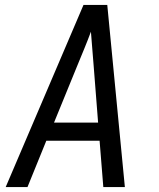

<svg xmlns="http://www.w3.org/2000/svg" viewBox="-20 -755 640 775"><path d="M3 0 317 -735H413L484 0H397L382 -187H167L91 0ZM198 -260H376L358 -490Q355 -524 352.5 -558Q350 -592 347 -627Q334 -592 320 -558Q306 -524 292 -490Z"/></svg>

Font: Iosevka SS04 Extended Oblique
Style: Regular
Weight: 400
Width: 7
Italic angle: -9°
Monospace: yes
Designer: Belleve Invis
Foundry: Belleve Invis
Version: Version 19.0.0; ttfautohint (v1.8.4)